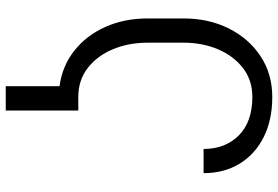

<svg xmlns="http://www.w3.org/2000/svg" viewBox="-168 -594 953 658"><g transform="rotate(90 309.0 -265.5)"><path d="M359.4 -56.8V191.8H275.9V7.5Q206.7 -1.8 154.3 -43.1Q101.9 -84.5 72.8 -149.5Q43.7 -214.5 43.7 -294.4V-417.6Q43.7 -503.6 77.9 -572.3Q112.2 -641 172.9 -681.3Q233.7 -721.6 312.9 -721.6Q392 -721.6 450.6 -692.1Q509.2 -662.6 541.5 -609.6Q573.9 -556.5 573.9 -486.2H491.1Q490.8 -560.7 444.6 -606.9Q398.4 -653.1 312.9 -653.4Q255.3 -653.4 213.6 -621.1Q171.9 -588.8 149.3 -535.3Q126.8 -481.9 126.8 -417.6V-294.4Q126.8 -229.4 149.3 -175.4Q171.9 -121.4 213.6 -89.1Q255.3 -56.8 312.9 -56.8Z"/></g></svg>

Font: Inter UI Light
Style: Regular
Weight: 300
Designer: Rasmus Andersson
Foundry: rsms
Version: 3.2;8d6f07862